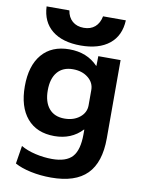

<svg xmlns="http://www.w3.org/2000/svg" viewBox="-103 -822 830 1112"><g transform="rotate(10 312.0 -266.0)"><path d="M62 175 79 69Q115 90 164.5 101.5Q214 113 263 113Q346 113 382 73Q418 33 418 -60V-87H416Q353 -20 253 -20Q149 -20 92 -87Q35 -154 35 -275Q35 -396 92 -463Q149 -530 253 -530Q357 -530 421 -463H423L424 -520H555V-60Q555 82 486.5 151Q418 220 276 220Q213 220 156.5 208Q100 196 62 175ZM293 -130Q347 -130 382.5 -158.5Q418 -187 418 -230V-320Q418 -363 382.5 -391.5Q347 -420 293 -420Q234 -420 202 -382Q170 -344 170 -275Q170 -206 202 -168Q234 -130 293 -130ZM79 -752H213Q219 -712 245 -689.5Q271 -667 312 -667Q352 -667 377.5 -689Q403 -711 411 -752H545Q541 -661 480 -612Q419 -563 312 -563Q205 -563 144 -612Q83 -661 79 -752Z"/></g></svg>

Font: Enso
Style: Bold
Weight: 700
Designer: Coji Morishita
Foundry: UNDERFOREST DESIGN
Version: Version 1.000